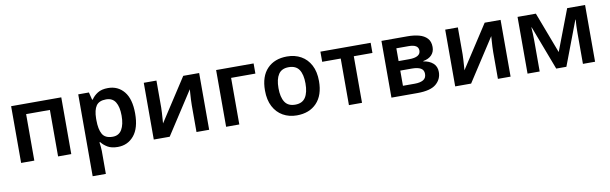

<svg xmlns="http://www.w3.org/2000/svg" viewBox="-49 -1059 5742 1806"><g transform="rotate(-10 2822.0 -156.0)"><path d="M560 -542V0H434V-444H207V0H81V-542Z M1007 -552Q1102 -552 1160 -481.5Q1218 -411 1218 -272Q1218 -133 1158.5 -61.5Q1099 10 1004 10Q944 10 907 -12Q870 -34 848 -63H840Q843 -44 845.5 -21.5Q848 1 848 20V240H722V-542H824L842 -470H848Q870 -504 908 -528Q946 -552 1007 -552ZM971 -450Q904 -450 876.5 -410Q849 -370 848 -289V-273Q848 -186 874.5 -139.5Q901 -93 973 -93Q1032 -93 1060.5 -141.5Q1089 -190 1089 -274Q1089 -358 1060.5 -404Q1032 -450 971 -450Z M1469 -284Q1469 -266 1467 -234.5Q1465 -203 1463 -174.5Q1461 -146 1460 -134L1725 -542H1877V0H1756V-255Q1756 -277 1757.5 -307.5Q1759 -338 1761 -365.5Q1763 -393 1764 -407L1500 0H1348V-542H1469Z M2397 -542V-445H2165V0H2039V-542Z M2974 -272Q2974 -137 2904 -63.5Q2834 10 2714 10Q2640 10 2582 -23Q2524 -56 2491 -119Q2458 -182 2458 -272Q2458 -407 2527.5 -479.5Q2597 -552 2717 -552Q2792 -552 2850 -519.5Q2908 -487 2941 -424.5Q2974 -362 2974 -272ZM2587 -272Q2587 -186 2617.5 -139Q2648 -92 2716 -92Q2784 -92 2814.5 -139Q2845 -186 2845 -272Q2845 -358 2814.5 -404Q2784 -450 2715 -450Q2648 -450 2617.5 -404Q2587 -358 2587 -272Z M3515 -445H3337V0H3212V-445H3035V-542H3515Z M4082 -402Q4082 -356 4053.5 -326Q4025 -296 3973 -287V-283Q4028 -276 4063.5 -245Q4099 -214 4099 -161Q4099 -91 4045 -45.5Q3991 0 3867 0H3618V-542H3866Q3928 -542 3976.5 -529Q4025 -516 4053.5 -485.5Q4082 -455 4082 -402ZM3954 -391Q3954 -449 3861 -449H3744V-327H3844Q3954 -327 3954 -391ZM3968 -166Q3968 -203 3939 -219.5Q3910 -236 3854 -236H3744V-91H3857Q3908 -91 3938 -108Q3968 -125 3968 -166Z M4348 -284Q4348 -266 4346 -234.5Q4344 -203 4342 -174.5Q4340 -146 4339 -134L4604 -542H4756V0H4635V-255Q4635 -277 4636.5 -307.5Q4638 -338 4640 -365.5Q4642 -393 4643 -407L4379 0H4227V-542H4348Z M5563 -542V0H5447V-296Q5447 -363 5452 -422H5449L5289 0H5192L5032 -422H5029Q5031 -393 5032.5 -361Q5034 -329 5034 -292V0H4918V-542H5093L5242 -149L5392 -542Z"/></g></svg>

Font: Noto Sans SemiBold
Style: Regular
Weight: 600
Designer: Monotype Design Team
Foundry: Monotype Imaging Inc.
Version: Version 2.007